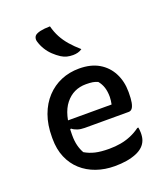

<svg xmlns="http://www.w3.org/2000/svg" viewBox="-149 -917 898 1034"><g transform="rotate(-20 300.0 -400.5)"><path d="M328 -547Q395 -547 441 -520Q487 -493 511.5 -445.5Q536 -398 536 -338V-333Q536 -299 532 -277.5Q528 -256 520 -246Q512 -236 500 -236H248Q225 -236 207 -242Q189 -248 177 -258L159 -248L160 -305H427Q429 -315 430.5 -326Q432 -337 432 -347Q432 -378 424.5 -401.5Q417 -425 401 -444Q387 -450 372.5 -452.5Q358 -455 334 -455Q261 -455 216 -398.5Q171 -342 171 -229V-220Q171 -188 177.5 -162.5Q184 -137 196 -116Q223 -100 255 -92.5Q287 -85 334 -85Q369 -85 400 -90.5Q431 -96 459.5 -108Q488 -120 514 -139H520Q521 -132 522 -124.5Q523 -117 523 -108Q523 -82 516 -64.5Q509 -47 496 -34Q480 -18 454.5 -7.5Q429 3 398 8Q367 13 331 13Q274 13 225.5 -4Q177 -21 141 -53.5Q105 -86 85 -133Q65 -180 65 -240V-250Q65 -320 85 -375Q105 -430 141 -468.5Q177 -507 224.5 -527Q272 -547 328 -547ZM259 -814Q268 -779 283.5 -750Q299 -721 322 -694.5Q345 -668 376 -641Q365 -633 351.5 -629.5Q338 -626 324 -626Q305 -626 289 -630Q273 -634 257 -644Q237 -657 218.5 -674.5Q200 -692 186.5 -714Q173 -736 166 -760Q162 -772 165.5 -783.5Q169 -795 181 -801Q191 -806 202.5 -808.5Q214 -811 228.5 -812.5Q243 -814 259 -814Z"/></g></svg>

Font: Recursive Monospace Casual Medium
Style: Regular
Weight: 500
Version: Version 1.047